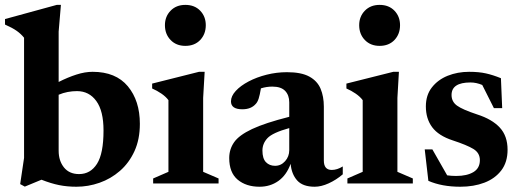

<svg xmlns="http://www.w3.org/2000/svg" viewBox="-33 -732 2076 766"><path d="M525 -238Q525 -176 503.5 -129Q482 -82 445.5 -50.2Q409 -18.5 364 -2.8Q319 13 272 13Q235 13 202.8 6.5Q170.5 0 132.5 -15L66 12.5L47.5 2.5L63 -102V-581.5Q51 -596.5 33.8 -608.8Q16.5 -621 -13 -634V-656L193.5 -712.5H210L201 -606V-405Q237.5 -423.5 271.8 -434.5Q306 -445.5 336.5 -445.5Q429 -445.5 477 -387.8Q525 -330 525 -238ZM201 -130.5Q201 -90.5 222.2 -64Q243.5 -37.5 282.5 -37.5Q328 -37.5 354 -78.5Q380 -119.5 380 -211.5Q380 -289.5 351.2 -329Q322.5 -368.5 274 -368.5Q255.5 -368.5 237 -365Q218.5 -361.5 201 -354Z M706.5 -549Q670 -549 647.5 -572.5Q625 -596 625 -631.5Q625 -666 647.5 -689.2Q670 -712.5 706.5 -712.5Q743.5 -712.5 765.8 -689.2Q788 -666 788 -631.5Q788 -596 765.8 -572.5Q743.5 -549 706.5 -549ZM783.5 -445.5 777.5 -341.5V-46.5L839 -20V0H578V-20L639 -46.5V-332.5Q628.5 -346.5 611 -358.5Q593.5 -370.5 574 -379V-398.5L761 -445.5Z M1222.5 13Q1175 13 1152.5 -12.2Q1130 -37.5 1126.5 -78.5Q1110 -33 1077.5 -10Q1045 13 1002.5 13Q949 13 915.2 -15.2Q881.5 -43.5 881.5 -101.5Q881.5 -136.5 901 -164.5Q920.5 -192.5 972.2 -217Q1024 -241.5 1121 -266V-323.5Q1121 -352 1104.8 -369.2Q1088.5 -386.5 1053.5 -386.5Q1030.5 -386.5 1008 -379.5Q1003.5 -352.5 998.8 -338.2Q994 -324 987 -317Q968.5 -296 934 -296Q888.5 -296 888.5 -327.5Q888.5 -348.5 907.5 -369.2Q926.5 -390 958.8 -407Q991 -424 1030.8 -434Q1070.5 -444 1112 -444Q1169 -444 1201 -426.5Q1233 -409 1246 -378Q1259 -347 1259 -306.5V-91.5Q1259 -54 1290.5 -54Q1312 -54 1334.5 -68V-36.5Q1308 -14 1278.2 -0.5Q1248.5 13 1222.5 13ZM1014 -131.5Q1014 -99.5 1028 -85Q1042 -70.5 1064.5 -70.5Q1088 -70.5 1104.5 -89Q1121 -107.5 1121 -133V-221Q1054.5 -202.5 1034.2 -181Q1014 -159.5 1014 -131.5Z M1481.5 -549Q1445 -549 1422.5 -572.5Q1400 -596 1400 -631.5Q1400 -666 1422.5 -689.2Q1445 -712.5 1481.5 -712.5Q1518.5 -712.5 1540.8 -689.2Q1563 -666 1563 -631.5Q1563 -596 1540.8 -572.5Q1518.5 -549 1481.5 -549ZM1558.5 -445.5 1552.5 -341.5V-46.5L1614 -20V0H1353V-20L1414 -46.5V-332.5Q1403.5 -346.5 1386 -358.5Q1368.5 -370.5 1349 -379V-398.5L1536 -445.5Z M1838.5 -445.5Q1877.5 -445.5 1905.5 -439.2Q1933.5 -433 1965.5 -420L1970.5 -300.5H1937.5L1891 -393Q1867.5 -403 1844 -403Q1768.5 -403 1768.5 -353Q1768.5 -326.5 1790 -310.8Q1811.5 -295 1870.5 -275.5Q1930 -256.5 1961 -223Q1992 -189.5 1992 -134.5Q1992 -85 1967 -52.2Q1942 -19.5 1899.5 -3.2Q1857 13 1803.5 13Q1730 13 1676 -10.5L1661.5 -136H1692L1751 -32.5Q1768 -30 1787 -30Q1830 -30 1855.8 -45.5Q1881.5 -61 1881.5 -93Q1881.5 -122 1855.5 -137.8Q1829.5 -153.5 1773 -172Q1716.5 -190.5 1691.2 -224.5Q1666 -258.5 1666 -307.5Q1666 -352.5 1690 -383.2Q1714 -414 1753.2 -429.8Q1792.5 -445.5 1838.5 -445.5Z"/></svg>

Font: Newsreader 16pt
Style: Bold
Weight: 700
Designer: Hugues Gentile
Foundry: Production Type
Version: Version 1.003; ttfautohint (v1.8.3)